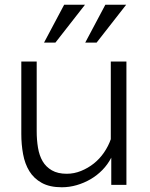

<svg xmlns="http://www.w3.org/2000/svg" viewBox="-20 -781 633 811"><path d="M450 0V-115Q435 -86 412.5 -63Q390 -40 362.5 -24Q335 -8 304 1Q273 10 241 10Q190 10 156.5 -8.5Q123 -27 104 -58Q85 -89 77.5 -130Q70 -171 70 -215V-521H135V-227Q135 -190 140.5 -157Q146 -124 160 -100Q174 -76 199 -61.5Q224 -47 262 -47Q293 -47 322.5 -59Q352 -71 376.5 -90.5Q401 -110 419.5 -137Q438 -164 448 -193V-521H514V0ZM388 -601H340L425 -761H513ZM214 -601H166L251 -761H339Z"/></svg>

Font: Rising Sun Light
Style: Regular
Weight: 300
Designer: Matt McInerney, Pablo Impallari, Rodrigo Fuenzalida (Raleway font), Stephen Hutchings (Greek), Cristiano Sobral (main ch
Foundry: The Rising Sun Project Authors
Version: Version 4.327; ttfautohint (v1.8.4.7-5d5b-dirty)